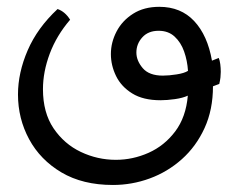

<svg xmlns="http://www.w3.org/2000/svg" viewBox="-20 -399 686 552"><path d="M304.7 132.8Q217.8 132.8 156.7 96.7Q95.7 60.5 63.7 1.2Q31.7 -58.1 31.7 -127.4Q31.7 -189.9 59.6 -254.4Q87.4 -318.8 145.5 -373Q167 -365.7 181.6 -342.3Q142.6 -296.9 123 -244.6Q103.5 -192.4 103.5 -142.6Q103.5 -75.2 134 -30Q164.6 15.1 212.4 37.8Q260.3 60.5 313 60.5Q361.8 60.5 407.2 40.3Q452.6 20 483.6 -21Q514.6 -62 520 -124Q505.4 -117.2 482.7 -114Q460 -110.8 441.4 -110.8Q391.6 -110.8 360.1 -130.4Q328.6 -149.9 313.7 -180.4Q298.8 -210.9 298.8 -243.7Q298.8 -277.3 315.2 -308.6Q331.5 -339.8 362.8 -359.6Q394 -379.4 438 -379.4Q500 -379.4 538.3 -338.4Q576.7 -297.4 589.4 -224.6L608.9 -232.4Q611.8 -225.6 613.3 -214.6Q614.7 -203.6 614.7 -192.4Q614.7 -185.1 613.8 -176.3Q612.8 -167.5 610.4 -157.7L592.3 -150.9Q592.3 -83.5 568.1 -30.8Q543.9 22 502.9 58.6Q461.9 95.2 410.6 114Q359.4 132.8 304.7 132.8ZM448.2 -181.6Q465.8 -181.6 487.8 -185.1Q509.8 -188.5 520.5 -195.3Q518.6 -224.6 509.3 -251Q500 -277.3 481.9 -293.9Q463.9 -310.5 436 -310.5Q406.2 -310.5 389.2 -291.7Q372.1 -272.9 372.1 -248Q372.1 -224.6 390.4 -203.1Q408.7 -181.6 448.2 -181.6Z"/></svg>

Font: Harmattan Medium
Style: Regular
Weight: 500
Designer: George W. Nuss III and SIL International
Foundry: SIL International
Version: Version 4.000